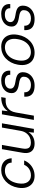

<svg xmlns="http://www.w3.org/2000/svg" viewBox="1267 -1845 590 3164"><g transform="rotate(-90 1562.0 -263.0)"><path d="M244 12Q174 12 125.5 -22.5Q77 -57 57 -118.5Q37 -180 51 -261Q62 -325 89 -376Q116 -427 154.5 -463Q193 -499 240.5 -518.5Q288 -538 340 -538Q432 -538 482.5 -491Q533 -444 536 -366H464Q463 -419 426.5 -448Q390 -477 329 -477Q282 -477 239.5 -453.5Q197 -430 166.5 -382Q136 -334 123 -261Q114 -208 120 -168Q126 -128 144.5 -101.5Q163 -75 191 -61.5Q219 -48 253 -48Q292 -48 326.5 -61Q361 -74 387.5 -99.5Q414 -125 428 -160H500Q481 -110 443.5 -71Q406 -32 355.5 -10Q305 12 244 12Z M778 12Q723 12 685 -9.5Q647 -31 631 -75Q615 -119 627 -187L686 -526H756L698 -195Q684 -116 707.5 -82.5Q731 -49 798 -49Q842 -49 881.5 -68Q921 -87 949.5 -125Q978 -163 988 -219L1042 -526H1112L1020 0H958L967 -89Q937 -40 888 -14Q839 12 778 12Z M1168 0 1260 -526H1323L1312 -429Q1338 -467 1371.5 -491Q1405 -515 1447.5 -526.5Q1490 -538 1543 -538L1531 -465H1481Q1453 -465 1423 -457.5Q1393 -450 1366 -431Q1339 -412 1319 -379.5Q1299 -347 1290 -296L1238 0Z M1733 12Q1667 12 1625 -8Q1583 -28 1565 -66.5Q1547 -105 1551 -158H1623Q1621 -126 1633.5 -101Q1646 -76 1674 -62Q1702 -48 1744 -48Q1781 -48 1809.5 -60Q1838 -72 1855.5 -93.5Q1873 -115 1877 -141Q1884 -177 1873 -197.5Q1862 -218 1835 -228.5Q1808 -239 1765 -245Q1723 -251 1691.5 -262Q1660 -273 1640 -291Q1620 -309 1613 -335Q1606 -361 1612 -396Q1620 -438 1647.5 -470Q1675 -502 1719 -520Q1763 -538 1820 -538Q1900 -538 1942.5 -499.5Q1985 -461 1980 -389H1911Q1914 -430 1888 -454Q1862 -478 1809 -478Q1754 -478 1722 -456.5Q1690 -435 1684 -400Q1680 -377 1688.5 -357.5Q1697 -338 1723 -324.5Q1749 -311 1796 -304Q1837 -298 1869 -288.5Q1901 -279 1921.5 -261.5Q1942 -244 1950 -216.5Q1958 -189 1951 -147Q1942 -99 1912 -63Q1882 -27 1836.5 -7.5Q1791 12 1733 12Z M2275 12Q2202 12 2152.5 -21.5Q2103 -55 2083 -117Q2063 -179 2078 -263Q2089 -326 2116 -376.5Q2143 -427 2182 -463.5Q2221 -500 2269.5 -519Q2318 -538 2373 -538Q2446 -538 2495.5 -504.5Q2545 -471 2565 -409Q2585 -347 2570 -263Q2559 -200 2532 -149.5Q2505 -99 2466 -62.5Q2427 -26 2378.5 -7Q2330 12 2275 12ZM2285 -49Q2334 -49 2378 -72.5Q2422 -96 2454 -144Q2486 -192 2498 -263Q2511 -335 2496 -382.5Q2481 -430 2446.5 -453.5Q2412 -477 2363 -477Q2315 -477 2271 -453.5Q2227 -430 2195 -382.5Q2163 -335 2150 -263Q2138 -192 2152.5 -144Q2167 -96 2202 -72.5Q2237 -49 2285 -49Z M2830 12Q2764 12 2722 -8Q2680 -28 2662 -66.5Q2644 -105 2648 -158H2720Q2718 -126 2730.5 -101Q2743 -76 2771 -62Q2799 -48 2841 -48Q2878 -48 2906.5 -60Q2935 -72 2952.5 -93.5Q2970 -115 2974 -141Q2981 -177 2970 -197.5Q2959 -218 2932 -228.5Q2905 -239 2862 -245Q2820 -251 2788.5 -262Q2757 -273 2737 -291Q2717 -309 2710 -335Q2703 -361 2709 -396Q2717 -438 2744.5 -470Q2772 -502 2816 -520Q2860 -538 2917 -538Q2997 -538 3039.5 -499.5Q3082 -461 3077 -389H3008Q3011 -430 2985 -454Q2959 -478 2906 -478Q2851 -478 2819 -456.5Q2787 -435 2781 -400Q2777 -377 2785.5 -357.5Q2794 -338 2820 -324.5Q2846 -311 2893 -304Q2934 -298 2966 -288.5Q2998 -279 3018.5 -261.5Q3039 -244 3047 -216.5Q3055 -189 3048 -147Q3039 -99 3009 -63Q2979 -27 2933.5 -7.5Q2888 12 2830 12Z"/></g></svg>

Font: DM Sans 9pt Light
Style: Italic
Weight: 300
Italic angle: -10°
Version: Version 4.004;gftools[0.9.30]